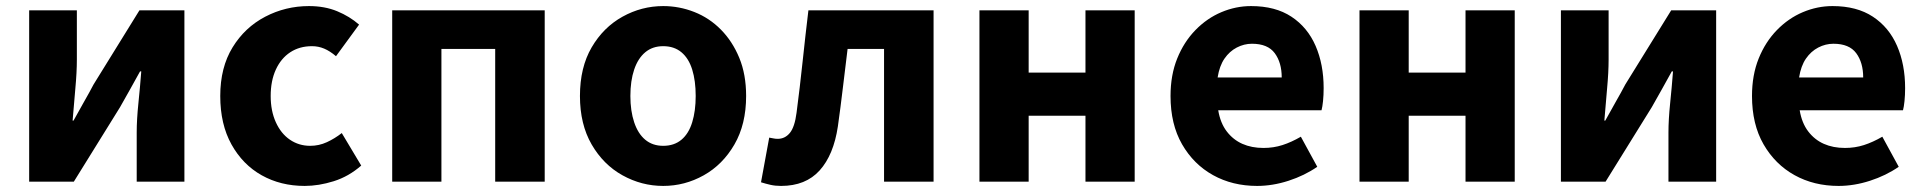

<svg xmlns="http://www.w3.org/2000/svg" viewBox="-20 -598 6333 632"><path d="M76 0V-564H233V-402Q233 -360 228 -306.5Q223 -253 219 -201H222Q236 -227 255.5 -261Q275 -295 288 -320L439 -564H587V0H430V-162Q430 -204 435.5 -257.5Q441 -311 445 -363H441Q427 -338 408 -303.5Q389 -269 375 -245L223 0Z M983 14Q904 14 841.5 -21Q779 -56 742 -122.5Q705 -189 705 -282Q705 -376 745.5 -442Q786 -508 853 -543Q920 -578 997 -578Q1049 -578 1090 -561Q1131 -544 1162 -517L1086 -413Q1066 -430 1047 -438Q1028 -446 1007 -446Q966 -446 935.5 -426Q905 -406 888 -369Q871 -332 871 -282Q871 -233 888 -195.5Q905 -158 934.5 -138Q964 -118 1001 -118Q1030 -118 1056 -130Q1082 -142 1105 -160L1169 -53Q1128 -17 1078.5 -1.5Q1029 14 983 14Z M1271 0V-564H1773V0H1610V-437H1433V0Z M2163 14Q2092 14 2029 -21Q1966 -56 1927.5 -122.5Q1889 -189 1889 -282Q1889 -376 1927.5 -442Q1966 -508 2029 -543Q2092 -578 2163 -578Q2216 -578 2265.5 -558.5Q2315 -539 2353 -500.5Q2391 -462 2413.5 -407.5Q2436 -353 2436 -282Q2436 -189 2397.5 -122.5Q2359 -56 2296.5 -21Q2234 14 2163 14ZM2163 -118Q2199 -118 2223 -138Q2247 -158 2258.5 -195.5Q2270 -233 2270 -282Q2270 -332 2258.5 -369Q2247 -406 2223 -426Q2199 -446 2163 -446Q2128 -446 2104 -426Q2080 -406 2067.5 -369Q2055 -332 2055 -282Q2055 -233 2067.5 -195.5Q2080 -158 2104 -138Q2128 -118 2163 -118Z M2551 14Q2532 14 2516.5 10.5Q2501 7 2485 2L2512 -145Q2519 -144 2525.5 -142.5Q2532 -141 2540 -141Q2564 -141 2580 -160.5Q2596 -180 2602 -227Q2613 -311 2622 -396Q2631 -481 2641 -564H3053V0H2890V-437H2770Q2762 -373 2754.5 -309.5Q2747 -246 2738 -182Q2724 -88 2678 -37Q2632 14 2551 14Z M3204 0V-564H3366V-359H3553V-564H3715V0H3553V-217H3366V0Z M4118 14Q4037 14 3973 -21.5Q3909 -57 3871 -123Q3833 -189 3833 -282Q3833 -351 3855 -405.5Q3877 -460 3915 -499Q3953 -538 4000.5 -558Q4048 -578 4098 -578Q4178 -578 4231 -543Q4284 -508 4310.5 -447Q4337 -386 4337 -308Q4337 -285 4335 -265.5Q4333 -246 4330 -235H3990Q3997 -193 4018 -165.5Q4039 -138 4069.5 -124.5Q4100 -111 4139 -111Q4172 -111 4201.5 -120.5Q4231 -130 4262 -148L4316 -49Q4274 -20 4221.5 -3Q4169 14 4118 14ZM3988 -343H4199Q4199 -392 4176 -423Q4153 -454 4101 -454Q4075 -454 4051 -441.5Q4027 -429 4010.5 -405Q3994 -381 3988 -343Z M4455 0V-564H4617V-359H4804V-564H4966V0H4804V-217H4617V0Z M5118 0V-564H5275V-402Q5275 -360 5270 -306.5Q5265 -253 5261 -201H5264Q5278 -227 5297.5 -261Q5317 -295 5330 -320L5481 -564H5629V0H5472V-162Q5472 -204 5477.5 -257.5Q5483 -311 5487 -363H5483Q5469 -338 5450 -303.5Q5431 -269 5417 -245L5265 0Z M6032 14Q5951 14 5887 -21.5Q5823 -57 5785 -123Q5747 -189 5747 -282Q5747 -351 5769 -405.5Q5791 -460 5829 -499Q5867 -538 5914.5 -558Q5962 -578 6012 -578Q6092 -578 6145 -543Q6198 -508 6224.5 -447Q6251 -386 6251 -308Q6251 -285 6249 -265.5Q6247 -246 6244 -235H5904Q5911 -193 5932 -165.5Q5953 -138 5983.5 -124.5Q6014 -111 6053 -111Q6086 -111 6115.5 -120.5Q6145 -130 6176 -148L6230 -49Q6188 -20 6135.5 -3Q6083 14 6032 14ZM5902 -343H6113Q6113 -392 6090 -423Q6067 -454 6015 -454Q5989 -454 5965 -441.5Q5941 -429 5924.5 -405Q5908 -381 5902 -343Z"/></svg>

Font: Noto Sans SC ExtraBold
Style: Regular
Weight: 800
Designer: Ryoko NISHIZUKA 西塚涼子 (kana, bopomofo & ideographs); Paul D. Hunt (Latin, Greek & Cyrillic); Sandoll Communications 산돌커뮤니
Foundry: Adobe
Version: Version 2.004-H2;hotconv 1.0.118;makeotfexe 2.5.65603